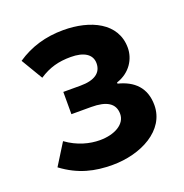

<svg xmlns="http://www.w3.org/2000/svg" viewBox="-110 -673 754 786"><g transform="rotate(-20 267.0 -280.0)"><path d="M250 14C374 14 494 -48 494 -158C494 -234 450 -275 382 -292V-297C443 -317 472 -368 472 -416C472 -525 365 -574 248 -574C171 -574 104 -554 45 -514L101 -420C145 -449 186 -460 239 -460C296 -460 330 -439 330 -400C330 -359 299 -336 237 -336H162V-239H248C315 -239 350 -218 350 -172C350 -127 300 -99 236 -99C192 -99 140 -112 92 -147L34 -54C105 -1 174 14 250 14Z"/></g></svg>

Font: Noto Sans CJK KR Bold
Style: Regular
Weight: 700
Designer: Ryoko NISHIZUKA (kana & ideographs); Paul D. Hunt (Latin, Greek & Cyrillic); Wenlong ZHANG (bopomofo); Sandoll Communica
Foundry: Adobe Systems Incorporated
Version: Version 1.004;PS 1.004;hotconv 1.0.82;makeotf.lib2.5.63406